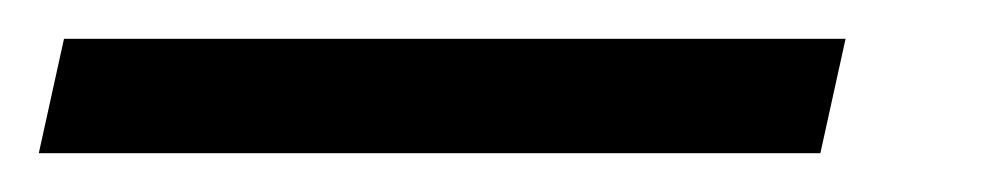

<svg xmlns="http://www.w3.org/2000/svg" viewBox="-103 63 518 99"><path d="M-83 142 -70 83H333L320 142Z"/></svg>

Font: Noto Serif Tamil Condensed Medium
Style: Italic
Weight: 500
Width: 3
Italic angle: -12°
Designer: Indian Type Foundry, Tom Grace, and the Monotype Design Team
Foundry: Monotype Imaging Inc.
Version: Version 2.003; ttfautohint (v1.8.4.7-5d5b)